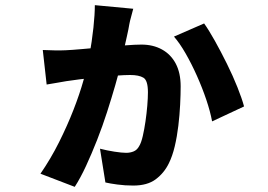

<svg xmlns="http://www.w3.org/2000/svg" viewBox="-20 -654 1040 745"><path d="M497 -620Q493 -604 488.5 -588Q484 -572 482 -561Q479 -542 472.5 -513.5Q466 -485 459.5 -455.5Q453 -426 449 -406Q441 -371 427 -322.5Q413 -274 395.5 -219.5Q378 -165 357 -111.5Q336 -58 314 -10.5Q292 37 270 71L137 20Q177 -38 209 -102Q241 -166 265 -227.5Q289 -289 304 -342.5Q319 -396 326 -433Q337 -495 342.5 -546.5Q348 -598 348 -634ZM772 -563Q790 -538 813.5 -496Q837 -454 860.5 -406.5Q884 -359 901.5 -315Q919 -271 927 -241L803 -183Q796 -221 780.5 -267Q765 -313 744 -360Q723 -407 700 -447Q677 -487 655 -512ZM146 -460Q171 -459 192.5 -458.5Q214 -458 235 -459Q258 -460 297.5 -463.5Q337 -467 382 -471Q427 -475 466 -478Q505 -481 529 -481Q574 -481 608.5 -462Q643 -443 662 -407Q681 -371 681 -319Q681 -288 679 -248Q677 -208 672 -166Q667 -124 658 -86Q649 -48 635 -20Q617 17 584.5 41.5Q552 66 497 66Q465 66 435.5 62Q406 58 389 54L368 -77Q395 -70 424 -65.5Q453 -61 470 -61Q485 -61 498.5 -66.5Q512 -72 520 -87Q528 -100 534 -126Q540 -152 544.5 -183Q549 -214 551.5 -244Q554 -274 554 -296Q554 -342 536.5 -352.5Q519 -363 485 -363Q464 -363 430 -360.5Q396 -358 358 -354Q320 -350 287.5 -346Q255 -342 237 -339Q221 -336 199.5 -332.5Q178 -329 161 -326Z"/></svg>

Font: Noto Sans TC ExtraBold
Style: Regular
Weight: 800
Designer: Ryoko NISHIZUKA  (kana, bopomofo & ideographs); Paul D. Hunt (Latin, Greek & Cyrillic); Sandoll Communications , Soo-you
Foundry: Adobe
Version: Version 2.004-H2;hotconv 1.0.118;makeotfexe 2.5.65603